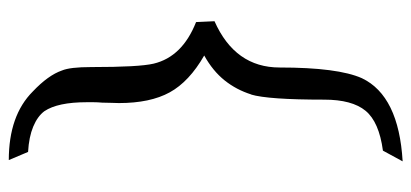

<svg xmlns="http://www.w3.org/2000/svg" viewBox="-276 -480 959 448"><g transform="rotate(90 204.0 -256.5)"><path d="M194 147Q156 111 145 79Q137 60 137 11Q137 -46 135 -82Q133 -118 129 -135Q113 -202 32 -234L30 -277Q138 -325 138 -429Q138 -565 163 -621Q204 -707 357 -716L332 -670Q265 -661 239 -629.5Q213 -598 213 -533Q213 -402 201 -362V-363Q190 -328 168 -300.5Q146 -273 110 -253Q171 -218 196 -172.5Q221 -127 221 -54Q221 -48 220.5 -37Q220 -26 220 -15Q219 -4 219 5.5Q219 15 219 21Q219 89 240 120Q252 136 276 146Q300 156 335 158L354 203Q250 203 194 147Z"/></g></svg>

Font: Ekushey Bangla Kolom
Style: Bold
Weight: 700
Designer: Al Mamun Sumon
Foundry: Al Mamun Sumon
Version: Version 1.0